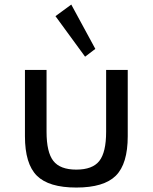

<svg xmlns="http://www.w3.org/2000/svg" viewBox="-20 -826 686 862"><path d="M322.5 16Q446.5 16 500 -37.2Q553.5 -90.5 553.5 -214.5V-512H456.5V-234.5Q456.5 -142.5 426 -103.5Q395.5 -64.5 322.5 -64.5Q250 -64.5 219.5 -103.5Q189 -142.5 189 -234.5V-512H92V-214.5Q92 -90.5 145.5 -37.2Q199 16 322.5 16ZM362 -571.5 408 -606.5 300 -805.5 229 -753.5Z"/></svg>

Font: Spartan Medium
Style: Regular
Weight: 500
Designer: Matt Bailey, Mirko Velimirovic
Foundry: Matt Bailey
Version: Version 1.003; ttfautohint (v1.8.3)